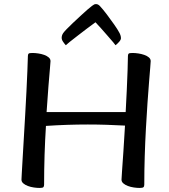

<svg xmlns="http://www.w3.org/2000/svg" viewBox="-20 -913 833 946"><path d="M175.3 13Q161.6 13 146.3 10.7Q131 8.5 117.2 3.3Q103.5 -1.9 94.7 -9.6Q85.8 -17.2 85.8 -27.9Q85.8 -31.2 87.3 -58.7Q88.8 -86.2 91.5 -131.6Q94.2 -177.1 97.4 -232.6Q100.6 -288.1 104.1 -347.3Q107.6 -406.6 110.3 -462.4Q113 -518.2 114.9 -563.6Q116.7 -609 117.4 -636.7Q117.4 -645.3 120.9 -648.6Q124.4 -652 139.5 -652Q153.1 -652 168.4 -649.7Q183.8 -647.5 197.5 -642.6Q211.2 -637.7 220 -630.1Q228.9 -622.5 228.9 -611.8Q228.9 -607.8 226 -574.8Q223.1 -541.7 218.6 -486.7Q214 -431.6 209.6 -361H599.2Q602.5 -417.2 604.7 -470Q606.9 -522.9 608.6 -566.5Q610.3 -610.2 610.3 -636.7Q610.3 -645.3 613.8 -648.6Q617.3 -652 632.4 -652Q646 -652 661.3 -649.7Q676.6 -647.5 690.7 -642.6Q704.8 -637.7 713.6 -630.1Q722.5 -622.5 722.5 -611.8Q722.5 -608.5 720.3 -581.1Q718.1 -553.7 714.4 -508.8Q710.7 -463.9 706.7 -405.8Q702.7 -347.6 699 -280.6Q695.3 -213.6 693.1 -143.2Q690.9 -72.9 690.9 -3Q690.9 5.6 686.7 9.3Q682.5 13 668.2 13Q654.5 13 639.2 10.7Q623.9 8.5 610.1 3.3Q596.4 -1.9 587.6 -9.6Q578.7 -17.2 578.7 -27.9Q578.7 -31.2 581.2 -69.1Q583.8 -106.9 588 -166.5Q592.2 -226 595.9 -294.2Q552 -296.6 505.7 -298.1Q459.4 -299.6 412.8 -299.6Q311 -299.6 206.4 -292.6Q202 -223.8 199.6 -149.9Q197.3 -75.9 197.3 -3Q197.3 5.6 193.5 9.3Q189.6 13 175.3 13ZM304.2 -690.1Q297.6 -697.3 290.8 -707.2Q283.9 -717.1 283.9 -726.8Q283.9 -732.4 285.6 -738.1Q287.3 -743.8 291.1 -749.6Q295.1 -755.6 308.2 -769.3Q321.3 -782.9 339.3 -799.9Q357.3 -817 375.9 -834.1Q394.5 -851.3 410 -864.9Q425.5 -878.5 433.3 -884Q440.1 -889.3 444 -891Q447.9 -892.8 453 -892.8Q457.5 -892.8 461.8 -891Q466 -889.3 471.5 -884Q488.4 -865.9 507.3 -840.7Q526.2 -815.5 542.9 -791.7Q559.6 -767.9 567.4 -753Q571.1 -746.7 573.5 -739.3Q575.9 -731.9 575.9 -724.9Q575.9 -717 566.9 -706.8Q557.8 -696.6 549.3 -690.1Q547.8 -693 536.7 -705.9Q525.6 -718.7 510.1 -736.7Q494.6 -754.7 478.5 -772.7Q462.5 -790.7 450.4 -803.3Q431.2 -789.6 407.6 -771.6Q384 -753.6 361.3 -736.1Q338.6 -718.6 322.8 -706Q307 -693.3 304.2 -690.1Z"/></svg>

Font: Briem Hand Thin
Style: Regular
Weight: 100
Designer: Gunnlaugur SE Briem, Eben Sorkin
Foundry: Sorkin Type Co.
Version: Version 1.003